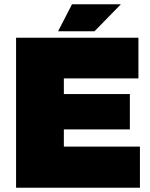

<svg xmlns="http://www.w3.org/2000/svg" viewBox="-20 -876 698 896"><path d="M55 0V-700H626V-510H278V-437H586V-272H278V-192H633V0ZM251 -730 316 -856H544L421 -730Z"/></svg>

Font: REM Black
Style: Regular
Weight: 900
Designer: Octavio Pardo
Foundry: Ashler Design
Version: Version 1.005;gftools[0.9.28]